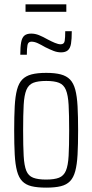

<svg xmlns="http://www.w3.org/2000/svg" viewBox="-20 -852 423 880"><path d="M192 8Q151 8 124.5 1.5Q98 -5 82 -21.5Q66 -38 58 -68Q50 -98 47.5 -143.5Q45 -189 45 -254Q45 -319 47.5 -365Q50 -411 58 -441Q66 -471 82 -487.5Q98 -504 124.5 -511Q151 -518 192 -518Q232 -518 258.5 -511Q285 -504 301 -487.5Q317 -471 325 -441Q333 -411 335.5 -365Q338 -319 338 -254Q338 -189 335.5 -143.5Q333 -98 325 -68Q317 -38 301 -21.5Q285 -5 258.5 1.5Q232 8 192 8ZM191 -29Q229 -29 250.5 -37.5Q272 -46 282 -69.5Q292 -93 294.5 -137.5Q297 -182 297 -254Q297 -326 294.5 -371Q292 -416 282 -440Q272 -464 250.5 -472.5Q229 -481 192 -481Q154 -481 132.5 -472.5Q111 -464 101 -440Q91 -416 88.5 -371Q86 -326 86 -254Q86 -182 88.5 -137.5Q91 -93 100.5 -69.5Q110 -46 132 -37.5Q154 -29 191 -29ZM73 -601Q73 -637 77 -658.5Q81 -680 92 -689Q103 -698 123 -698Q141 -698 158.5 -691Q176 -684 199 -671Q216 -662 231.5 -655.5Q247 -649 258 -649Q274 -649 276.5 -664.5Q279 -680 279 -709H309Q309 -673 305.5 -652Q302 -631 291 -621.5Q280 -612 260 -612Q243 -612 226 -618.5Q209 -625 187 -636Q168 -647 153 -654Q138 -661 124 -661Q109 -661 106 -645.5Q103 -630 103 -601ZM97 -798V-832H284V-798Z"/></svg>

Font: Saira ExtraCondensed ExtraLight
Style: Regular
Weight: 250
Width: 2
Designer: Hector Gatti with collaboration of the Omnibus-Type team
Foundry: Omnibus-Type
Version: Version 1.101